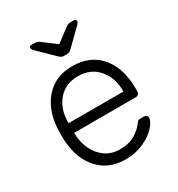

<svg xmlns="http://www.w3.org/2000/svg" viewBox="-174 -840 895 964"><g transform="rotate(-30 273.0 -357.5)"><path d="M274 10Q179 10 121 -52.5Q63 -115 55 -220L54 -260L55 -300Q63 -404 120.5 -467Q178 -530 274 -530Q378 -530 436.5 -461Q495 -392 495 -272V-257Q495 -247 488.5 -241Q482 -235 472 -235H116V-225Q118 -178 137.5 -137.5Q157 -97 192 -72.5Q227 -48 274 -48Q329 -48 363.5 -69.5Q398 -91 413 -113Q422 -125 426.5 -128Q431 -131 443 -131H459Q468 -131 474 -126Q480 -121 480 -113Q480 -92 453.5 -62.5Q427 -33 380 -11.5Q333 10 274 10ZM434 -291V-295Q434 -372 390.5 -422Q347 -472 274 -472Q201 -472 158.5 -422Q116 -372 116 -295V-291ZM269 -595Q259 -595 252.5 -597.5Q246 -600 237 -609L150 -694Q138 -706 138 -714Q138 -725 152 -725H169Q176 -725 183 -723Q190 -721 194 -718L274 -658L354 -718Q358 -721 365 -723Q372 -725 379 -725H396Q410 -725 410 -714Q410 -706 398 -694L311 -609Q302 -600 295 -597.5Q288 -595 279 -595Z"/></g></svg>

Font: Rubik AZ
Style: Regular
Weight: 300
Designer: Hubert and Fischer
Foundry: Hubert & Fischer
Version: Version 2.000